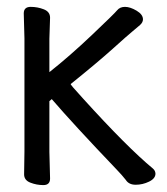

<svg xmlns="http://www.w3.org/2000/svg" viewBox="-20 -516 485 556"><path d="M49.8 -11.2 50.8 -77.1V-404.8L48.8 -477.1Q48.8 -496.1 68.8 -496.1Q88.9 -496.1 106.9 -489Q125 -481.9 125 -464.8L123 -403.8V-307.1Q181.2 -353 246.1 -414.6Q311 -476.1 319.1 -486.1Q327.1 -496.1 342 -496.1Q356.9 -496.1 375.5 -485.1Q394 -474.1 394 -460Q394 -451.2 385.5 -443.6Q377 -436 363.5 -425Q350.1 -414.1 306.2 -374.5Q262.2 -335 185.1 -272.9Q183.1 -272.9 191.2 -263.4Q199.2 -253.9 220.2 -231Q348.1 -89.8 422.9 -27.8Q429.7 -22 430.2 -13.2Q430.2 1 411.6 10Q393.1 19 373 19Q353 19 344.2 4.9Q333 -9.3 317.9 -24.9Q192.9 -155.8 129.9 -229L123 -223.1V-76.2L125 1Q125 20 105.5 20Q85.9 20 67.9 12.9Q49.8 5.9 49.8 -11.2Z"/></svg>

Font: LXGW WenKai Screen R
Style: Regular
Weight: 400
Designer: Fontworks Inc.
Version: Version 1.235;May 31, 2022